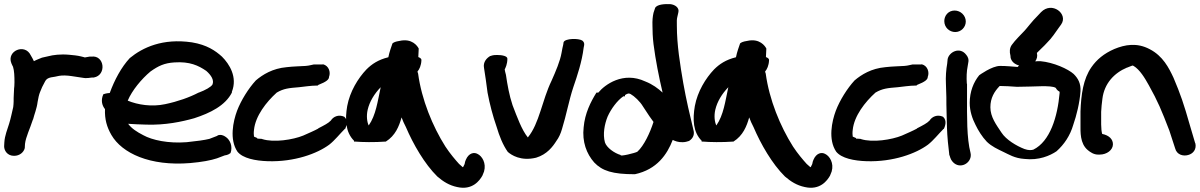

<svg xmlns="http://www.w3.org/2000/svg" viewBox="-23 -760 5805 929"><path d="M-3 -52C-3 -32 12 -6 45 -6C72 -6 92 -23 97 -44V-47L98 -64C102 -98 122 -137 136 -181L137 -182C143 -207 155 -234 159 -267C162 -285 166 -304 171 -315L181 -339L194 -364C202 -380 212 -385 244 -389L263 -393C279 -396 302 -395 322 -392C391 -381 391 -382 391 -382C400 -382 409 -383 423 -385H431C494 -396 483 -495 419 -486H410C402 -485 399 -484 387 -482L385 -483L369 -487C360 -489 351 -491 341 -492L312 -495C270 -499 233 -494 211 -488L180 -481C169 -476 156 -472 141 -464C137 -473 132 -482 126 -492C98 -552 8 -514 32 -454C36 -443 38 -442 40 -437C46 -418 47 -391 47 -362C47 -349 46 -337 45 -330V-328C45 -314 43 -301 43 -285V-270C43 -262 42 -250 41 -242C35 -217 29 -186 21 -161C13 -134 0 -105 -2 -71Z M477 -304C463 -273 472 -248 485 -232C483 -183 494 -145 516 -107C567 -19 702 45 897 29C954 24 997 16 1027 6L1064 -8C1079 -10 1087 -15 1091 -19L1092 -18C1105 -53 1089 -84 1070 -97C1058 -106 1045 -110 1030 -105L1029 -103L990 -88C966 -82 928 -77 880 -72C792 -65 713 -82 670 -106C639 -122 614 -138 597 -161C622 -159 654 -158 685 -157C777 -154 857 -171 917 -188C994 -213 1067 -249 1099 -312V-316C1127 -387 1087 -450 1051 -486C1019 -515 978 -543 906 -555C764 -576 667 -530 605 -479C564 -435 531 -373 508 -310C492 -309 483 -306 477 -304ZM595 -273C616 -323 662 -378 705 -414C743 -441 772 -455 821 -458C895 -463 937 -443 975 -417C999 -396 1014 -372 1005 -351C998 -339 971 -324 939 -312H938C894 -289 838 -269 776 -256C711 -242 643 -253 595 -273Z M1124 -224C1105 -173 1086 -85 1126 -26C1152 6 1212 18 1273 20C1402 24 1512 -17 1570 -60C1597 -81 1620 -111 1646 -137L1647 -136C1652 -148 1664 -176 1643 -195C1615 -208 1589 -195 1578 -177C1566 -164 1546 -154 1517 -139V-138C1499 -128 1471 -116 1444 -104C1395 -84 1302 -69 1246 -87L1244 -88C1235 -89 1227 -89 1222 -89V-92L1206 -99C1205 -106 1204 -118 1206 -132C1213 -199 1265 -266 1316 -312C1350 -332 1375 -334 1424 -338C1444 -340 1482 -346 1511 -346H1515L1517 -349C1558 -365 1569 -376 1569 -388C1578 -411 1568 -442 1540 -449L1537 -448H1495C1477 -445 1478 -443 1456 -441C1427 -439 1398 -439 1364 -435C1296 -429 1248 -399 1215 -371C1179 -332 1143 -274 1124 -224Z M1657 -247C1646 -183 1648 -121 1690 -79V-75H1695C1729 -72 1789 -71 1844 -75C1890 -104 1908 -149 1920 -192C1925 -178 1933 -160 1941 -145C1976 -63 2031 33 2093 94C2122 119 2151 137 2189 145C2263 162 2298 113 2311 90L2319 70C2331 29 2309 -5 2288 -15C2271 -25 2245 -20 2231 13C2228 19 2227 24 2225 34L2218 48C2218 48 2217 48 2216 49C2212 46 2208 42 2198 33C2180 13 2155 -16 2132 -51C2070 -149 2017 -278 2000 -404C1999 -408 1997 -411 1997 -414C2006 -424 2015 -443 2016 -468C2017 -473 2014 -479 2001 -484C2002 -495 2002 -512 2003 -525C1997 -537 1971 -576 1910 -562C1890 -559 1882 -555 1876 -550C1871 -535 1861 -509 1856 -483C1807 -471 1776 -450 1750 -424C1709 -381 1670 -317 1657 -247ZM1756 -229C1765 -268 1788 -306 1819 -338C1804 -269 1796 -203 1761 -153C1753 -169 1749 -199 1756 -229Z M2319 -431C2325 -397 2330 -356 2336 -312C2346 -258 2362 -197 2380 -146C2393 -102 2410 -59 2434 -25C2451 -10 2497 21 2571 3C2624 -13 2652 -51 2669 -78C2681 -94 2690 -114 2696 -135C2717 -202 2730 -275 2751 -338C2770 -393 2793 -462 2801 -529L2803 -539C2804 -544 2806 -555 2794 -564C2777 -575 2712 -575 2704 -556L2702 -543C2700 -536 2697 -521 2694 -504C2687 -464 2666 -415 2646 -370C2599 -273 2587 -163 2531 -95C2501 -132 2479 -194 2457 -251C2441 -299 2432 -350 2425 -398C2422 -410 2420 -416 2419 -424C2423 -432 2432 -450 2432 -476C2432 -489 2406 -494 2382 -494C2374 -494 2363 -494 2350 -489H2349C2333 -480 2313 -460 2319 -431Z M2801 -144C2793 -74 2815 -16 2852 26C2891 67 2941 83 3048 83H3049C3156 60 3205 -13 3232 -83C3242 -78 3259 -71 3280 -72C3292 -72 3302 -75 3311 -78C3333 -92 3338 -112 3332 -132C3315 -202 3297 -279 3283 -358C3268 -446 3252 -542 3252 -636V-637C3251 -656 3252 -669 3254 -677L3259 -699C3266 -723 3242 -738 3220 -740H3219C3197 -741 3157 -740 3147 -722L3139 -698C3135 -680 3133 -661 3134 -634C3134 -611 3135 -580 3139 -547C3149 -469 3165 -389 3183 -312C3161 -332 3135 -352 3099 -366C2992 -416 2903 -350 2872 -312H2863C2835 -267 2807 -212 2801 -144ZM2904 -71C2893 -111 2902 -159 2917 -196C2934 -234 2964 -274 2993 -294H3001V-300C3015 -309 3020 -309 3028 -305C3046 -295 3074 -269 3088 -245L3119 -198C3125 -190 3129 -184 3139 -170C3122 -117 3093 -55 3061 -26C3052 -20 2975 -1 2980 -10C2949 -19 2912 -46 2904 -71Z M3339 -247C3328 -183 3330 -121 3372 -79V-75H3377C3411 -72 3471 -71 3526 -75C3572 -104 3590 -149 3602 -192C3607 -178 3615 -160 3623 -145C3658 -63 3713 33 3775 94C3804 119 3833 137 3871 145C3945 162 3980 113 3993 90L4001 70C4013 29 3991 -5 3970 -15C3953 -25 3927 -20 3913 13C3910 19 3909 24 3907 34L3900 48C3900 48 3899 48 3898 49C3894 46 3890 42 3880 33C3862 13 3837 -16 3814 -51C3752 -149 3699 -278 3682 -404C3681 -408 3679 -411 3679 -414C3688 -424 3697 -443 3698 -468C3699 -473 3696 -479 3683 -484C3684 -495 3684 -512 3685 -525C3679 -537 3653 -576 3592 -562C3572 -559 3564 -555 3558 -550C3553 -535 3543 -509 3538 -483C3489 -471 3458 -450 3432 -424C3391 -381 3352 -317 3339 -247ZM3438 -229C3447 -268 3470 -306 3501 -338C3486 -269 3478 -203 3443 -153C3435 -169 3431 -199 3438 -229Z M4021 -224C4002 -173 3983 -85 4023 -26C4049 6 4109 18 4170 20C4299 24 4409 -17 4467 -60C4494 -81 4517 -111 4543 -137L4544 -136C4549 -148 4561 -176 4540 -195C4512 -208 4486 -195 4475 -177C4463 -164 4443 -154 4414 -139V-138C4396 -128 4368 -116 4341 -104C4292 -84 4199 -69 4143 -87L4141 -88C4132 -89 4124 -89 4119 -89V-92L4103 -99C4102 -106 4101 -118 4103 -132C4110 -199 4162 -266 4213 -312C4247 -332 4272 -334 4321 -338C4341 -340 4379 -346 4408 -346H4412L4414 -349C4455 -365 4466 -376 4466 -388C4475 -411 4465 -442 4437 -449L4434 -448H4392C4374 -445 4375 -443 4353 -441C4324 -439 4295 -439 4261 -435C4193 -429 4145 -399 4112 -371C4076 -332 4040 -274 4021 -224Z M4546 -658C4546 -627 4571 -605 4599 -605C4627 -605 4650 -628 4650 -656C4650 -685 4625 -709 4596 -709C4565 -709 4546 -684 4546 -658ZM4554 -352C4554 -332 4556 -311 4556 -289C4556 -267 4556 -242 4557 -217L4559 -141C4560 -104 4566 -41 4570 -13V-11C4572 -6 4573 -5 4575 3C4579 16 4588 25 4594 30C4631 59 4683 23 4673 -20C4654 -92 4656 -200 4656 -289V-355H4655C4653 -386 4654 -415 4659 -439L4662 -457C4666 -474 4659 -487 4652 -495C4621 -536 4568 -508 4562 -473V-472L4560 -452C4555 -424 4552 -389 4554 -352Z M4669 -262C4669 -222 4682 -185 4697 -156C4710 -129 4729 -98 4752 -74C4776 -51 4803 -39 4834 -24C4856 -14 4886 6 4934 9C5004 17 5058 -7 5089 -28C5126 -61 5155 -104 5170 -156C5186 -202 5201 -262 5205 -318C5207 -356 5194 -380 5172 -402C5145 -426 5076 -458 5011 -464H5007C5001 -464 4994 -464 4986 -463C4994 -475 4998 -487 4994 -504C5007 -518 5028 -536 5042 -552C5065 -574 5086 -606 5098 -623L5111 -641C5148 -692 5067 -756 5014 -701L4998 -684C4972 -659 4944 -621 4934 -611C4922 -598 4888 -565 4872 -542C4862 -527 4861 -510 4866 -491L4867 -480C4872 -461 4887 -449 4908 -443C4905 -441 4906 -441 4901 -436C4875 -438 4847 -441 4816 -441C4776 -441 4715 -396 4715 -396C4688 -363 4669 -317 4669 -262ZM4769 -241C4769 -286 4788 -317 4814 -344H4815C4840 -344 4867 -342 4897 -340H4899C4982 -340 5062 -349 5085 -335C5087 -332 5091 -323 5104 -316V-310C5094 -195 5058 -76 4977 -36C4967 -33 4954 -32 4934 -39C4895 -54 4845 -84 4823 -118C4797 -157 4769 -194 4769 -241Z M5205 -158C5205 -121 5202 -66 5240 -34C5252 -24 5269 -12 5290 -12H5298C5332 -12 5362 -34 5362 -62C5362 -86 5344 -105 5310 -112C5307 -121 5305 -140 5305 -158V-219C5306 -239 5308 -260 5311 -282C5320 -356 5368 -407 5430 -433H5431C5445 -439 5457 -443 5457 -443C5457 -443 5458 -443 5462 -441C5492 -423 5516 -383 5536 -347C5579 -270 5597 -227 5635 -128L5663 -42C5671 -11 5702 -3 5726 -10C5749 -16 5767 -36 5761 -66L5760 -67L5734 -155C5705 -257 5689 -304 5655 -384C5633 -431 5604 -489 5540 -522C5478 -555 5420 -544 5369 -523C5318 -501 5283 -471 5258 -435C5218 -378 5208 -302 5205 -221Z"/></svg>

Font: Stray Cat
Style: ExBlkExt
Weight: 1000
Version: Version 1.0